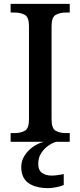

<svg xmlns="http://www.w3.org/2000/svg" viewBox="-20 -734 416 994"><path d="M35 0V-45H56Q87 -45 108.5 -57Q130 -69 130 -115V-599Q130 -645 108.5 -657Q87 -669 56 -669H35V-714H341V-669H320Q290 -669 268.5 -657Q247 -645 247 -599V-115Q247 -69 268.5 -57Q290 -45 320 -45H341V0ZM231 240Q164 240 127 213.5Q90 187 90 130Q90 99 107 72Q124 45 151 26Q178 7 208 0H271Q250 6 228.5 21.5Q207 37 192.5 60Q178 83 178 115Q178 147 197.5 161Q217 175 247 175Q260 175 276 173Q292 171 310 167V224Q294 231 270 235.5Q246 240 231 240Z"/></svg>

Font: Noto Serif Bengali Medium
Style: Regular
Weight: 500
Designer: Juan Bruce, Universal Thirst, Indian Type Foundry and the Monotype Design Team.
Foundry: Monotype Imaging Inc.
Version: Version 2.003; ttfautohint (v1.8.4.7-5d5b)